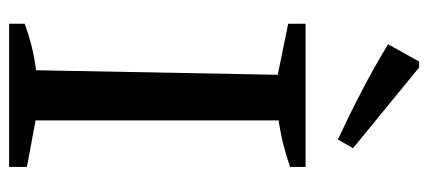

<svg xmlns="http://www.w3.org/2000/svg" viewBox="-279 -660 939 421"><g transform="rotate(90 190.5 -449.5)"><path d="M32 0V-34Q59 -44 84 -50Q109 -56 134 -59L144 -589L32 -612V-650H346V-616Q323 -608 297.5 -601.5Q272 -595 244 -591V-58L346 -39V0ZM286 -721Q232 -746 180 -773Q128 -800 77 -831L115 -899H128L305 -754Z"/></g></svg>

Font: Piazzolla Medium
Style: Regular
Weight: 500
Designer: Juan Pablo del Peral
Foundry: Huerta Tipografica
Version: Version 1.330